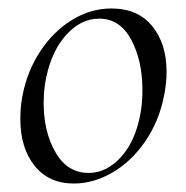

<svg xmlns="http://www.w3.org/2000/svg" viewBox="-20 -419 438 453"><path d="M28 -138Q28 -169 33 -193Q44 -251 75 -298Q106 -345 150 -372Q194 -399 243 -399Q305 -399 339 -357.5Q373 -316 373 -250Q373 -222 367 -193Q355 -132 322 -84.5Q289 -37 244.5 -11.5Q200 14 154 14Q95 14 61.5 -28Q28 -70 28 -138ZM311 -149Q316 -173 316 -207Q316 -276 289.5 -325.5Q263 -375 214 -375Q171 -375 136.5 -337Q102 -299 89 -236Q83 -208 83 -176Q83 -108 111 -59.5Q139 -11 189 -11Q231 -11 265 -48Q299 -85 311 -149Z"/></svg>

Font: Cormorant Infant
Style: Italic
Weight: 400
Italic angle: -10°
Designer: Christian Thalmann (Catharsis Fonts)
Foundry: Catharsis Fonts
Version: Version 4.000